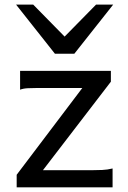

<svg xmlns="http://www.w3.org/2000/svg" viewBox="-20 -801 548 821"><path d="M65.9 -498H454.1V-451.7L163.6 -73.2H373.5Q395 -73.2 417.2 -74.2Q439.5 -75.2 461.4 -80.6V0H51.3V-53.7L332 -424.8H141.6Q120.1 -424.8 99.9 -423.8Q79.6 -422.9 65.9 -417.5ZM48.8 -781.2H122.1L256.3 -644.5L390.6 -781.2H463.9L297.9 -571.3H214.8Z"/></svg>

Font: Kanchenjunga
Style: Regular
Weight: 400
Designer: Becca Hirsbrunner Spalinger
Foundry: SIL International
Version: Version 2.001